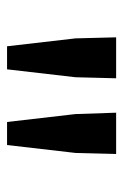

<svg xmlns="http://www.w3.org/2000/svg" viewBox="80 -896 357 558"><g transform="rotate(90 259.0 -616.5)"><path d="M91 -657 114 -458H181L204 -657L207 -775H88ZM311 -657 334 -458H401L424 -657L427 -775H307Z"/></g></svg>

Font: Alpha Sans Medium
Style: Regular
Weight: 500
Designer: [Spoqa Han Sans Neo] Dong-huui Kim  Younghwa Kang  Yujin Lee  [Noto Sans] Ryoko NISHIZUKA  (kana & ideographs); Paul D. 
Foundry: Spoqa (http://www.spoqa-han-sans.com)
Version: Version 1.100;hotconv 1.0.109;makeotfexe 2.5.65596